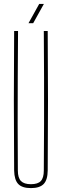

<svg xmlns="http://www.w3.org/2000/svg" viewBox="-20 -959 317 984"><path d="M138.5 5Q93.5 5 73.5 -16Q53.5 -37 52.5 -85Q51 -264.5 51 -442.8Q51 -621 52.5 -800H72.5Q71.5 -680.5 71 -561.5Q70.5 -442.5 70.5 -323.5Q70.5 -204.5 71.5 -85Q71.5 -47.5 87.5 -31.2Q103.5 -15 138.5 -15Q174 -15 189.2 -31.2Q204.5 -47.5 204.5 -85Q205.5 -204.5 205.8 -323.5Q206 -442.5 205.8 -561.5Q205.5 -680.5 204.5 -800H224.5Q226 -621 226 -442.8Q226 -264.5 224.5 -85Q224 -37 203.8 -16Q183.5 5 138.5 5ZM126 -840 181 -939H205L150 -840Z"/></svg>

Font: Big Shoulders Display Thin Thin
Style: Regular
Weight: 250
Version: Version 2.002